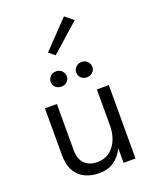

<svg xmlns="http://www.w3.org/2000/svg" viewBox="-175 -1070 955 1178"><g transform="rotate(-20 303.0 -481.0)"><path d="M267 9Q215 9 174.2 -10Q133.5 -29 110.2 -69.5Q87 -110 87 -175V-479H165V-181Q165 -118 195.5 -88.5Q226 -59 278 -59Q345 -59 385.5 -111.2Q426 -163.5 426 -246V-479H504V0H426V-95.5Q403 -46 363 -18.5Q323 9 267 9ZM394.5 -569.5Q372.5 -569.5 357.5 -584Q342.5 -598.5 342.5 -619Q342.5 -640 357.8 -655Q373 -670 394.5 -670Q417 -670 432.2 -655Q447.5 -640 447.5 -619Q447.5 -598 432.2 -583.8Q417 -569.5 394.5 -569.5ZM227.5 -569.5Q206 -569.5 190.8 -583.2Q175.5 -597 175.5 -618Q175.5 -639 190 -654Q204.5 -669 227.5 -669Q251 -669 265.8 -654Q280.5 -639 280.5 -618Q280.5 -599 266 -584.2Q251.5 -569.5 227.5 -569.5ZM260.5 -762.5 221.5 -794 389.5 -969.5 444 -925Z"/></g></svg>

Font: Betina Sans
Style: Regular
Weight: 400
Designer: Jonathan Pinhorn (font) & Cristiano Sobral (main changes)
Version: Version 2.001;April 28, 2021;FontCreator 13.0.0.2655 32-bit;